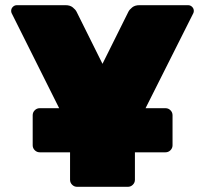

<svg xmlns="http://www.w3.org/2000/svg" viewBox="-20 -720 790 740"><path d="M25 -669Q23 -673 23 -678Q23 -687 29.5 -693.5Q36 -700 45 -700H233Q250 -700 260.5 -691.5Q271 -683 275 -675L375 -474L475 -675Q479 -683 489.5 -691.5Q500 -700 517 -700H705Q714 -700 720.5 -693.5Q727 -687 727 -678Q727 -673 725 -669L541 -303H618Q629 -303 637 -295Q645 -287 645 -276V-160Q645 -149 637 -141Q629 -133 618 -133H500V-27Q500 -16 492 -8Q484 0 473 0H277Q266 0 258 -8Q250 -16 250 -27V-133H133Q122 -133 114 -141Q106 -149 106 -160V-276Q106 -287 114 -295Q122 -303 133 -303H208Z"/></svg>

Font: Rubik
Style: Regular
Weight: 900
Designer: Hubert & Fischer
Foundry: Hubert & Fischer
Version: Version 1.100